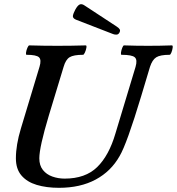

<svg xmlns="http://www.w3.org/2000/svg" viewBox="-20 -885 846 918"><path d="M262 13Q202 13 155.5 -1Q109 -15 82.5 -46Q56 -77 56 -128Q56 -192 80 -271L169 -566Q179 -599 166.5 -611Q154 -623 107 -623Q103 -623 104.5 -634Q106 -645 111 -656.5Q116 -668 120 -668Q154 -667 187.5 -666.5Q221 -666 255 -666Q289 -666 322.5 -666.5Q356 -667 390 -668Q395 -668 393 -656.5Q391 -645 386 -634Q381 -623 377 -623Q332 -623 313 -611.5Q294 -600 284 -565L213 -331Q168 -181 168 -128Q168 -94 185 -72.5Q202 -51 230 -41Q258 -31 289 -31Q388 -31 444.5 -86Q501 -141 532 -247L628 -565Q638 -599 624.5 -611Q611 -623 561 -623Q557 -623 558.5 -634Q560 -645 564.5 -656.5Q569 -668 573 -668Q602 -667 630.5 -666.5Q659 -666 688 -666Q717 -666 745.5 -666.5Q774 -667 802 -668Q807 -668 805.5 -656.5Q804 -645 799.5 -634Q795 -623 791 -623Q746 -623 727 -611Q708 -599 697 -565L655 -425Q586 -196 552 -139Q511 -66 437.5 -26.5Q364 13 262 13ZM521 -722 343 -791Q327 -798 328.5 -809Q330 -820 340 -839Q351 -859 361 -863.5Q371 -868 384 -859L538 -758Q549 -751 552.5 -744.5Q556 -738 551 -729Q546 -720 537.5 -719.5Q529 -719 521 -722Z"/></svg>

Font: Junicode
Style: Bold Italic
Weight: 700
Italic angle: -11°
Designer: Peter S. Baker
Version: Version 2.100; ttfautohint (v1.8.4)